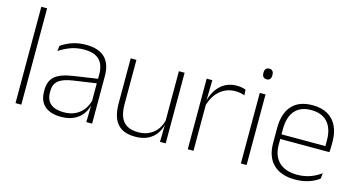

<svg xmlns="http://www.w3.org/2000/svg" viewBox="-74 -966 2379 1278"><g transform="rotate(15 1116.0 -327.0)"><path d="M78.5 0V-664H118.5V0Z M566.5 0 569 -125 567 -131.5V-290L567.5 -328Q567.5 -394.5 534 -428.5Q500.5 -462.5 429.5 -462.5Q375.5 -462.5 332.2 -445.5Q289 -428.5 258 -407L262.5 -444Q279 -456 303.8 -468.2Q328.5 -480.5 361 -488.5Q393.5 -496.5 434 -496.5Q479 -496.5 511.8 -485Q544.5 -473.5 565.5 -451.8Q586.5 -430 596.5 -399Q606.5 -368 606.5 -328.5V0ZM393 10Q320.5 10 281.2 -24.2Q242 -58.5 242 -124V-136.5Q242 -197.5 280 -229.8Q318 -262 405 -274.5L576.5 -300L578.5 -269L410.5 -244.5Q342 -234.5 311.8 -210Q281.5 -185.5 281.5 -138.5V-128Q281.5 -77 312.5 -50.5Q343.5 -24 403 -24Q451.5 -24 486.2 -42.2Q521 -60.5 542.2 -91.8Q563.5 -123 570 -162L580.5 -131H571.5Q566.5 -94 545.5 -61.8Q524.5 -29.5 486.5 -9.8Q448.5 10 393 10Z M781.5 -486.5V-178.5Q781.5 -130.5 794.5 -96Q807.5 -61.5 837 -42.8Q866.5 -24 916 -24Q962 -24 995.8 -42Q1029.5 -60 1050.2 -91.2Q1071 -122.5 1077.5 -162.5L1088.5 -130.5H1078.5Q1073 -93 1052 -60.8Q1031 -28.5 994.2 -9.2Q957.5 10 905 10Q846 10 810 -12.2Q774 -34.5 758 -75.8Q742 -117 742 -175V-486.5ZM1113.5 -486.5V0H1074L1076.5 -123.5L1074 -125.5V-486.5Z M1302 -305 1289 -334 1299.5 -337.5Q1316 -409.5 1361 -451.5Q1406 -493.5 1474 -493.5Q1493.5 -493.5 1508.5 -490.2Q1523.5 -487 1534 -483L1536.5 -444Q1524 -449.5 1507.5 -452.5Q1491 -455.5 1471.5 -455.5Q1412 -455.5 1367 -417.5Q1322 -379.5 1302 -305ZM1265.5 0V-486.5H1304.5L1301.5 -338L1305 -334.5V0Z M1631.5 0V-486.5H1671V0ZM1651.5 -585.5Q1636 -585.5 1628.2 -594.5Q1620.5 -603.5 1620.5 -620.5V-624.5Q1620.5 -641 1628.2 -650Q1636 -659 1651.5 -659Q1666.5 -659 1674.2 -650Q1682 -641 1682 -624.5V-620.5Q1682 -603 1674.2 -594.2Q1666.5 -585.5 1651.5 -585.5Z M2006.5 10Q1908.5 10 1856 -41.2Q1803.5 -92.5 1803.5 -187V-290.5Q1803.5 -391.5 1852 -445Q1900.5 -498.5 1993.5 -498.5Q2055.5 -498.5 2097.8 -474.2Q2140 -450 2161.8 -404.8Q2183.5 -359.5 2183.5 -295.5V-278Q2183.5 -265.5 2183 -252.8Q2182.5 -240 2181 -225.5H2144.5Q2145 -245.5 2145 -263.2Q2145 -281 2145 -296Q2145 -350.5 2127.8 -388Q2110.5 -425.5 2076.8 -445.2Q2043 -465 1993.5 -465Q1919.5 -465 1881 -421Q1842.5 -377 1842.5 -293V-245V-239V-184.5Q1842.5 -147 1853.5 -117.5Q1864.5 -88 1885.8 -67.2Q1907 -46.5 1938.5 -35.5Q1970 -24.5 2011.5 -24.5Q2058.5 -24.5 2099 -38.5Q2139.5 -52.5 2175 -78.5L2170.5 -40Q2140 -17 2098.2 -3.5Q2056.5 10 2006.5 10ZM1823.5 -225.5V-257.5H2171V-225.5Z"/></g></svg>

Font: Anek Bangla Medium ExtraLight
Style: Regular
Weight: 250
Version: Version 1.003